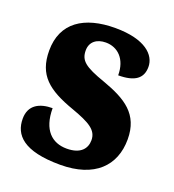

<svg xmlns="http://www.w3.org/2000/svg" viewBox="-108 -634 660 728"><g transform="rotate(20 222.0 -269.5)"><path d="M215 10C353 10 423 -61 423 -168C423 -270 358 -309 263 -343C180 -372 158 -390 158 -431C158 -466 184 -485 220 -485C268 -485 306 -450 306 -384C373 -384 403 -407 403 -453C403 -501 356 -549 235 -549C110 -549 28 -496 28 -383C28 -284 81 -242 189 -204C261 -178 295 -159 295 -118C295 -85 274 -56 217 -56C158 -56 115 -94 115 -182C64 -182 22 -162 22 -106C22 -41 66 10 215 10Z"/></g></svg>

Font: Noto Serif Devanagari Condensed Black
Style: Regular
Weight: 900
Width: 3
Designer: Universal Thirst, Indian Type Foundry and the Monotype Design Team
Foundry: Monotype Imaging Inc.
Version: Version 2.004